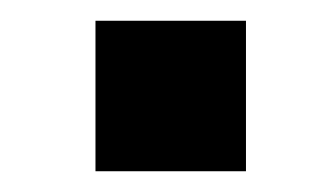

<svg xmlns="http://www.w3.org/2000/svg" viewBox="-20 -449 318 185"><path d="M217 -429V-284H72V-429Z"/></svg>

Font: Ekushey Bangla
Style: Bold
Weight: 700
Designer: Al Mamun Sumon
Foundry: Al Mamun Sumon
Version: Version 1.0